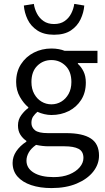

<svg xmlns="http://www.w3.org/2000/svg" viewBox="-20 -749 544 993"><path d="M246.3 223.7Q186.8 223.7 141.3 208.4Q95.8 193 70.5 164.1Q45.2 135.2 45.2 93.4Q45.2 61.7 64.1 33.5Q83.1 5.3 116.4 -16.5V-20.5Q98.1 -32.6 85.5 -52.2Q73 -71.7 73 -100.2Q73 -130.6 90.4 -154.1Q107.8 -177.5 126.4 -190.4V-194.4Q102.6 -213.7 83 -247.8Q63.5 -281.9 63.5 -324.9Q63.5 -378.1 88.6 -417Q113.7 -455.9 155.2 -477Q196.6 -498.1 245.9 -498.1Q266.3 -498.1 283.9 -494.8Q301.6 -491.5 314.5 -486.1H484.1V-422.8H382.8V-418.8Q400.5 -403 412.2 -379Q423.9 -355 423.9 -322Q423.9 -270.3 400 -232.7Q376.2 -195.2 335.9 -174.7Q295.6 -154.2 245.9 -154.2Q228.2 -154.2 209.3 -158.6Q190.5 -162.9 173.5 -170.7Q160.8 -159.9 151.6 -146.8Q142.5 -133.7 142.5 -113.2Q142.5 -90.3 160.9 -75.4Q179.3 -60.5 227.7 -60.5H322.3Q407.4 -60.5 449.7 -32.8Q492.1 -5.2 492.1 55.6Q492.1 100.8 462 138.9Q431.8 177.1 376.6 200.4Q321.4 223.7 246.3 223.7ZM245.9 -209.4Q273.9 -209.4 297.3 -223.6Q320.6 -237.7 334.9 -263.6Q349.2 -289.6 349.2 -324.9Q349.2 -378.9 319 -408.7Q288.8 -438.4 245.9 -438.4Q202.9 -438.4 172.8 -408.7Q142.6 -378.9 142.6 -324.9Q142.6 -289.6 156.9 -263.6Q171.1 -237.7 194.5 -223.6Q217.9 -209.4 245.9 -209.4ZM257.9 167Q304.2 167 338.5 153Q372.9 138.9 392.2 116.1Q411.5 93.3 411.5 67.9Q411.5 34 386.4 20.8Q361.3 7.6 313.5 7.6H229.7Q216.1 7.6 199.6 5.8Q183.2 3.9 166.5 0.3Q140.4 18.8 128.7 39.7Q116.9 60.7 116.9 81.8Q116.9 121 154.5 144Q192.1 167 257.9 167ZM259.6 -569.3Q206.6 -569.3 172.9 -591.7Q139.1 -614.1 122.6 -648.8Q106.2 -683.5 103.3 -720.4L155 -728.8Q158.7 -703.1 171 -679.2Q183.3 -655.3 205.3 -640Q227.4 -624.7 259.6 -624.7Q292.4 -624.7 314.3 -640Q336.2 -655.3 348.3 -679.2Q360.5 -703.1 364.1 -728.8L415.9 -720.4Q413 -683.5 396.5 -648.8Q380 -614.1 346.8 -591.7Q313.5 -569.3 259.6 -569.3Z"/></svg>

Font: Source Sans 3 VF
Style: Regular
Weight: 200
Designer: Paul D. Hunt
Foundry: Adobe
Version: Version 3.046;hotconv 1.0.118;makeotfexe 2.5.65603